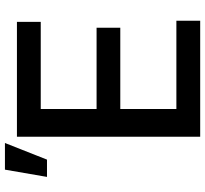

<svg xmlns="http://www.w3.org/2000/svg" viewBox="-46 -768 815 762"><g transform="rotate(-90 361.0 -387.5)"><path d="M198.9 0H659.1V-94.5H308.9V-317.1H631.4V-411.2H308.9V-632.8H654.8V-727.3H198.9ZM39.4 -608H108L174 -774.9H68.2Z"/></g></svg>

Font: Magic Ui Pro Medium
Style: Regular
Weight: 500
Designer: Stefan Endress, Andreas Faust
Version: Version 1.000;FEAKit 1.0